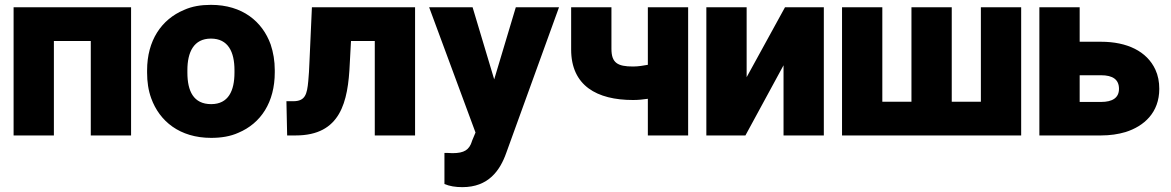

<svg xmlns="http://www.w3.org/2000/svg" viewBox="-20 -558 4825 791"><path d="M36 0H202V-389H354V0H520V-528H36Z M586 -259C586 -221 591 -186 603 -153C637 -59 720 10 850 10C891 10 929 4 962 -11C1055 -50 1112 -137 1112 -260V-269C1112 -307 1106 -342 1095 -375C1061 -469 979 -538 849 -538C808 -538 771 -532 738 -517C645 -478 586 -391 586 -268ZM752 -259V-269C752 -343 778 -399 849 -399C920 -399 946 -344 946 -269V-259C946 -184 921 -129 850 -129C777 -129 752 -183 752 -259Z M1160 -141 1163 0H1198C1383 0 1414 -137 1421 -296L1426 -389H1524V0H1690V-528H1265L1255 -305C1254 -273 1252 -246 1250 -224C1245 -170 1238 -141 1188 -141Z M1748 -528 1939 -12 1924 24V25C1913 59 1893 73 1844 73C1838 73 1831 72 1823 72H1811V200C1832 209 1856 213 1885 213C1992 213 2040 145 2066 71L2283 -528H2105L2016 -231L1927 -528Z M2333 -354C2333 -205 2439 -146 2588 -146C2609 -146 2629 -148 2649 -151V0H2815V-528H2649V-291C2631 -288 2611 -284 2588 -284C2524 -284 2499 -299 2499 -357V-528H2333Z M2890 0H3051L3208 -289V0H3374V-528H3214L3056 -240V-528H2890Z M3449 0H4187V-528H4021V-139H3901V-528H3735V-139H3615V-528H3449Z M4262 0H4516C4553 0 4587 -5 4617 -14C4693 -38 4756 -94 4756 -192C4756 -221 4751 -247 4740 -271C4705 -347 4623 -386 4516 -386H4428V-528H4262ZM4428 -138V-248H4516C4565 -248 4590 -230 4590 -192C4590 -155 4563 -138 4516 -138Z"/></svg>

Font: Asimov Pro
Style: Ult
Weight: 900
Designer: Google
Version: Version 2.000980; 2014